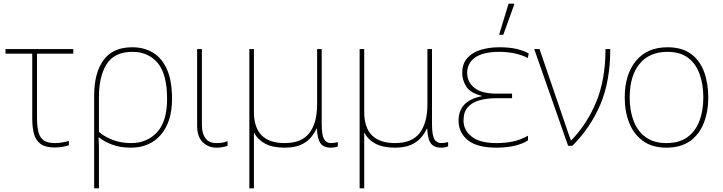

<svg xmlns="http://www.w3.org/2000/svg" viewBox="-20 -796 3946 1048"><path d="M277 9Q228 9 201.5 -10.5Q175 -30 165.5 -65.5Q156 -101 156 -149V-503H10V-528H380V-503H182V-154Q182 -109 189 -78Q196 -47 217 -31Q238 -15 280 -15Q300 -15 320 -18.5Q340 -22 356 -27V-3Q342 2 321 5.5Q300 9 277 9Z M494 232V-274Q494 -398 545 -468Q596 -538 702 -538Q767 -538 815.5 -508.5Q864 -479 891.5 -417Q919 -355 919 -256Q919 -132 858.5 -61Q798 10 694 10Q636 10 592.5 -6.5Q549 -23 520 -46H518Q520 -13 520 10.5Q520 34 520 63V232ZM696 -15Q782 -15 837 -74Q892 -133 892 -256Q892 -392 840.5 -452.5Q789 -513 703 -513Q605 -513 562.5 -446.5Q520 -380 520 -266V-76Q553 -48 597.5 -31.5Q642 -15 696 -15Z M1161 10Q1118 10 1087 -19.5Q1056 -49 1056 -110V-528H1082V-114Q1082 -68 1101.5 -41.5Q1121 -15 1161 -15Q1176 -15 1191.5 -17Q1207 -19 1222 -26V0Q1210 4 1195 7Q1180 10 1161 10Z M1341 232V-528H1366V-185Q1366 -15 1534 -15Q1627 -15 1669 -70.5Q1711 -126 1711 -227V-528H1736V-119Q1736 -59 1748.5 -37Q1761 -15 1787 -15Q1808 -15 1824 -21V3Q1808 10 1786 10Q1746 10 1729 -14.5Q1712 -39 1710 -94H1708Q1695 -66 1674 -42.5Q1653 -19 1619.5 -4.5Q1586 10 1534 10Q1468 10 1427 -12Q1386 -34 1368 -71H1366V232Z M1943 232V-528H1968V-185Q1968 -15 2136 -15Q2229 -15 2271 -70.5Q2313 -126 2313 -227V-528H2338V-119Q2338 -59 2350.5 -37Q2363 -15 2389 -15Q2410 -15 2426 -21V3Q2410 10 2388 10Q2348 10 2331 -14.5Q2314 -39 2312 -94H2310Q2297 -66 2276 -42.5Q2255 -19 2221.5 -4.5Q2188 10 2136 10Q2070 10 2029 -12Q1988 -34 1970 -71H1968V232Z M2690 10Q2584 10 2533.5 -31Q2483 -72 2483 -138Q2483 -191 2514 -224.5Q2545 -258 2610 -271V-273Q2548 -288 2525.5 -323Q2503 -358 2503 -398Q2503 -448 2530.5 -479Q2558 -510 2604 -524Q2650 -538 2705 -538Q2761 -538 2799.5 -529Q2838 -520 2866 -504L2861 -479Q2832 -495 2791.5 -504Q2751 -513 2706 -513Q2618 -513 2574 -482.5Q2530 -452 2530 -398Q2530 -349 2569 -317Q2608 -285 2690 -285H2775V-260H2690Q2638 -260 2597 -248.5Q2556 -237 2533 -210.5Q2510 -184 2510 -138Q2510 -86 2554.5 -50.5Q2599 -15 2690 -15Q2740 -15 2781 -24Q2822 -33 2862 -55V-30Q2834 -11 2789.5 -0.5Q2745 10 2690 10ZM2706 -606V-612L2756 -776H2786V-769L2727 -606Z M3081 0 2896 -528H2925L3083 -66Q3086 -58 3089 -49.5Q3092 -41 3096 -30H3098Q3184 -118 3234.5 -240Q3285 -362 3285 -528H3311Q3311 -354 3257.5 -227Q3204 -100 3104 0Z M3846 -264Q3846 -187 3821.5 -124.5Q3797 -62 3746.5 -26Q3696 10 3617 10Q3541 10 3490.5 -26Q3440 -62 3415 -124Q3390 -186 3390 -264Q3390 -390 3451.5 -464Q3513 -538 3623 -538Q3703 -538 3752 -501.5Q3801 -465 3823.5 -403Q3846 -341 3846 -264ZM3417 -264Q3417 -191 3439 -134.5Q3461 -78 3505.5 -46.5Q3550 -15 3617 -15Q3687 -15 3731.5 -47Q3776 -79 3797.5 -135.5Q3819 -192 3819 -264Q3819 -333 3799.5 -389.5Q3780 -446 3737 -479.5Q3694 -513 3623 -513Q3524 -513 3470.5 -447Q3417 -381 3417 -264Z"/></svg>

Font: Noto Sans Thin
Style: Regular
Weight: 100
Designer: Monotype Design Team
Foundry: Monotype Imaging Inc.
Version: Version 2.007